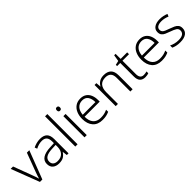

<svg xmlns="http://www.w3.org/2000/svg" viewBox="282 -2082 3413 3413"><g transform="rotate(-45 1988.5 -375.0)"><path d="M204 0 0 -532H60L192 -179Q205 -146 215.5 -114Q226 -82 232 -57H236Q243 -82 253.5 -114.5Q264 -147 276 -179L408 -532H469L265 0Z M745 -541Q835 -541 879 -497Q923 -453 923 -358V0H880L869 -90H867Q839 -45 797 -17.5Q755 10 681 10Q605 10 560.5 -28Q516 -66 516 -139Q516 -218 580.5 -260Q645 -302 770 -307L867 -312V-349Q867 -428 835.5 -460.5Q804 -493 743 -493Q702 -493 664 -482.5Q626 -472 588 -452L570 -498Q607 -517 652 -529Q697 -541 745 -541ZM867 -268 777 -264Q675 -260 625 -229.5Q575 -199 575 -138Q575 -89 606 -63.5Q637 -38 691 -38Q774 -38 819.5 -85Q865 -132 867 -217Z M1150 0H1093V-760H1150Z M1353 -729Q1393 -729 1393 -686Q1393 -642 1353 -642Q1315 -642 1315 -686Q1315 -729 1353 -729ZM1381 -532V0H1325V-532Z M1759 -542Q1827 -542 1873 -510.5Q1919 -479 1942 -424Q1965 -369 1965 -298V-258H1585Q1585 -153 1634 -96.5Q1683 -40 1775 -40Q1825 -40 1862 -48Q1899 -56 1943 -76V-24Q1903 -6 1864 2Q1825 10 1773 10Q1654 10 1590 -63Q1526 -136 1526 -262Q1526 -343 1553.5 -406.5Q1581 -470 1633 -506Q1685 -542 1759 -542ZM1758 -494Q1685 -494 1639.5 -445Q1594 -396 1586 -306H1905Q1905 -390 1869.5 -442Q1834 -494 1758 -494Z M2347 -542Q2438 -542 2486 -495Q2534 -448 2534 -348V0H2477V-344Q2477 -420 2442.5 -456Q2408 -492 2341 -492Q2165 -492 2165 -290V0H2109V-532H2155L2163 -440H2167Q2188 -484 2233.5 -513Q2279 -542 2347 -542Z M2855 -38Q2877 -38 2897.5 -41.5Q2918 -45 2932 -50V-4Q2916 2 2894.5 6Q2873 10 2847 10Q2781 10 2745 -27.5Q2709 -65 2709 -148V-486H2630V-518L2709 -536L2729 -659H2765V-532H2929V-486H2765V-150Q2765 -38 2855 -38Z M3247 -542Q3315 -542 3361 -510.5Q3407 -479 3430 -424Q3453 -369 3453 -298V-258H3073Q3073 -153 3122 -96.5Q3171 -40 3263 -40Q3313 -40 3350 -48Q3387 -56 3431 -76V-24Q3391 -6 3352 2Q3313 10 3261 10Q3142 10 3078 -63Q3014 -136 3014 -262Q3014 -343 3041.5 -406.5Q3069 -470 3121 -506Q3173 -542 3247 -542ZM3246 -494Q3173 -494 3127.5 -445Q3082 -396 3074 -306H3393Q3393 -390 3357.5 -442Q3322 -494 3246 -494Z M3931 -141Q3931 -68 3877.5 -29Q3824 10 3725 10Q3669 10 3626.5 0Q3584 -10 3555 -24V-79Q3590 -61 3635 -49.5Q3680 -38 3727 -38Q3805 -38 3840 -64.5Q3875 -91 3875 -137Q3875 -181 3838.5 -204.5Q3802 -228 3729 -253Q3680 -270 3642.5 -287Q3605 -304 3584 -331.5Q3563 -359 3563 -406Q3563 -470 3615 -506Q3667 -542 3754 -542Q3802 -542 3843.5 -532.5Q3885 -523 3919 -509L3899 -462Q3868 -476 3829 -485Q3790 -494 3751 -494Q3688 -494 3653 -472Q3618 -450 3618 -408Q3618 -376 3635 -357.5Q3652 -339 3684 -325.5Q3716 -312 3762 -296Q3809 -280 3847.5 -262Q3886 -244 3908.5 -216Q3931 -188 3931 -141Z"/></g></svg>

Font: BC Sans Light
Style: Regular
Weight: 300
Designer: Monotype Design Team
Foundry: Monotype Imaging Inc.
Version: Version 2.000;GOOG;noto-source:20170915:90ef993387c0